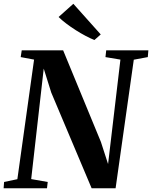

<svg xmlns="http://www.w3.org/2000/svg" viewBox="-30 -1014 820 1034"><path d="M-10.5 0 -8 -34 63.5 -49 153.5 -693 81.5 -706.5 87 -743H310L513.5 -249.5L552 -130.5L618.5 -693L538 -706.5L542 -743H769L766 -706.5L690.5 -692.5L592.5 0H463.5L246 -515.5L205.5 -644.5L138 -49.5L227 -34L223 0ZM478.5 -798.5Q457 -807 430.5 -821Q404 -835 377 -852.2Q350 -869.5 326 -887.8Q302 -906 285.5 -922.5L365 -993.5L512.5 -828.5Z"/></svg>

Font: Merriweather 72pt
Style: Bold Italic
Weight: 700
Italic angle: -7.8°
Version: Version 2.101